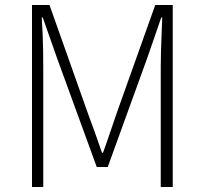

<svg xmlns="http://www.w3.org/2000/svg" viewBox="-20 -748 819 768"><path d="M108 0V-728H178L330 -299Q345 -259 359.5 -218.5Q374 -178 388 -137H392Q407 -178 420.5 -218.5Q434 -259 448 -299L601 -728H671V0H623V-482Q623 -512 624 -545.5Q625 -579 626.5 -613.5Q628 -648 629 -678H625L569 -516L411 -80H367L208 -516L151 -678H147Q149 -648 150.5 -613.5Q152 -579 152.5 -545.5Q153 -512 153 -482V0Z"/></svg>

Font: Noto Sans SC Thin ExtraLight
Style: Regular
Weight: 250
Version: Version 2.004-H2;hotconv 1.0.118;makeotfexe 2.5.65603